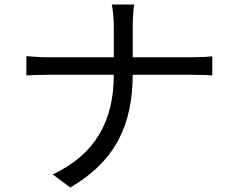

<svg xmlns="http://www.w3.org/2000/svg" viewBox="-20 -794 1040 852"><path d="M485 -675V-540H190C155 -540 118 -543 97 -545V-459C118 -461 155 -462 192 -462H485C485 -257 403 -109 214 -20L292 38C494 -80 568 -242 569 -462H834C865 -462 906 -461 922 -459V-544C906 -542 868 -540 835 -540H569V-674C569 -704 572 -754 575 -774H476C481 -754 485 -705 485 -675Z"/></svg>

Font: Microsoft YaHei
Style: Regular
Weight: 400
Designer: Ryoko NISHIZUKA 西塚涼子 (kana, bopomofo & ideographs); Paul D. Hunt (Latin, Greek & Cyrillic); Sandoll Communications 산돌커뮤니
Foundry: Adobe
Version: Version 2.001;hotconv 1.0.111;makeotfexe 2.5.65597